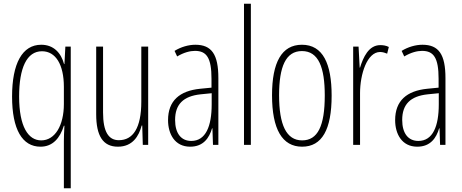

<svg xmlns="http://www.w3.org/2000/svg" viewBox="-20 -780 2487 1034"><path d="M324 -20V234H361V-529H332L327 -435H325C309 -495 269 -539 202 -539C100 -539 45 -438 45 -260C45 -83 100 10 198 10C264 10 303 -36 324 -103H327C325 -72 324 -37 324 -20ZM202 -24C132 -24 83 -98 83 -260C83 -414 124 -504 206 -504C280 -504 324 -432 324 -312V-220C324 -104 276 -24 202 -24Z M778 -529H741V-233C741 -90 696 -25 620 -25C565 -25 535 -70 535 -174V-529H498V-165C498 -49 534 10 615 10C694 10 728 -47 743 -104H746L749 0H778Z M1032 -539C995 -539 954 -527 920 -506L934 -476C971 -498 1004 -506 1030 -506C1093 -506 1119 -468 1119 -356V-308L1058 -302C948 -291 885 -238 885 -133C885 -59 921 10 1004 10C1076 10 1107 -38 1122 -89H1124L1127 0H1156V-359C1156 -487 1120 -539 1032 -539ZM1060 -272 1120 -278V-218C1120 -100 1088 -21 1010 -21C956 -21 923 -61 923 -134C923 -218 967 -262 1060 -272Z M1331 0V-760H1294V0Z M1766 -265C1766 -437 1719 -539 1606 -539C1497 -539 1445 -444 1445 -267C1445 -84 1500 10 1607 10C1714 10 1766 -82 1766 -265ZM1483 -267C1483 -421 1519 -505 1606 -505C1696 -505 1729 -416 1729 -266C1729 -101 1691 -24 1607 -24C1522 -24 1483 -108 1483 -267Z M2028 -537C1965 -537 1936 -471 1919 -416H1917L1911 -529H1882V0H1919V-278C1919 -381 1957 -500 2027 -500C2041 -500 2056 -495 2065 -491L2074 -527C2059 -535 2042 -537 2028 -537Z M2255 -539C2218 -539 2177 -527 2143 -506L2157 -476C2194 -498 2227 -506 2253 -506C2316 -506 2342 -468 2342 -356V-308L2281 -302C2171 -291 2108 -238 2108 -133C2108 -59 2144 10 2227 10C2299 10 2330 -38 2345 -89H2347L2350 0H2379V-359C2379 -487 2343 -539 2255 -539ZM2283 -272 2343 -278V-218C2343 -100 2311 -21 2233 -21C2179 -21 2146 -61 2146 -134C2146 -218 2190 -262 2283 -272Z"/></svg>

Font: Noto Sans Kannada ExtraCondensed ExtraLight
Style: Regular
Weight: 200
Width: 2
Designer: Jelle Bosma - Monotype Design Team
Foundry: Monotype Imaging Inc.
Version: Version 2.005